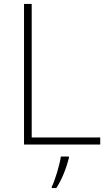

<svg xmlns="http://www.w3.org/2000/svg" viewBox="-20 -734 550 975"><path d="M102 0H489V-36H141V-714H102ZM330 68V61H289C283 104 259 183 243 214V221H266C296 175 318 116 330 68Z"/></svg>

Font: Noto Sans Arabic ExtLt
Style: Regular
Weight: 200
Designer: Monotype Design Team, Nadine Chahine, Nizar Qandah and Khaled Hosny
Foundry: Monotype Imaging Inc.
Version: Version 2.012